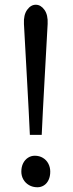

<svg xmlns="http://www.w3.org/2000/svg" viewBox="-20 -780 308 810"><path d="M81 -679Q79 -717 94.5 -738.5Q110 -760 131 -760Q152 -760 167.5 -738.5Q183 -717 181 -679Q176 -586 168 -443.5Q160 -301 156 -211H106Q102 -301 94 -443.5Q86 -586 81 -679ZM70 -56Q70 -76 77.5 -91Q85 -106 98 -114.5Q111 -123 127 -123Q146 -123 161 -114Q176 -105 184 -89.5Q192 -74 192 -56Q192 -36 185 -21Q178 -6 165.5 2Q153 10 138 10Q118 10 102.5 1Q87 -8 78.5 -23Q70 -38 70 -56Z"/></svg>

Font: TMT Limkin
Style: Regular
Weight: 400
Designer: Gabriel Drozdov
Version: Version 1.000;Glyphs 3.1.2 (3151)